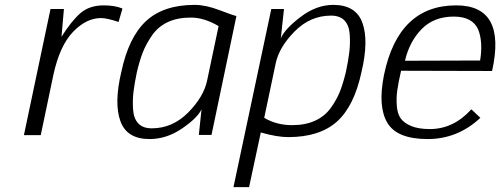

<svg xmlns="http://www.w3.org/2000/svg" viewBox="-20 -554 2050 787"><path d="M147 0H78L187 -517H242L232 -403Q272 -467 309 -499.5Q346 -532 405 -532Q451 -532 482 -519L466 -464Q418 -480 394 -480Q334 -480 279.5 -423.5Q225 -367 199 -248Z M602 -28Q687 -28 751 -92.5Q815 -157 829 -224L876 -447Q817 -482 762 -482Q707 -482 667 -463Q627 -444 602.5 -408Q578 -372 565 -338.5Q552 -305 541 -258Q531 -211 527 -176.5Q523 -142 525.5 -105Q528 -68 547 -48Q566 -28 602 -28ZM949 -488 847 -1H795L806 -106Q790 -71 726.5 -27.5Q663 16 593 16Q500 16 473.5 -57.5Q447 -131 477 -258Q507 -401 578.5 -467.5Q650 -534 778 -534Q823 -534 879.5 -512.5Q936 -491 949 -488Z M1337 -490Q1252 -490 1188 -425.5Q1124 -361 1110 -294L1063 -71Q1114 -41 1177 -41Q1232 -41 1272 -59.5Q1312 -78 1336.5 -112.5Q1361 -147 1374 -180.5Q1387 -214 1398 -260Q1408 -307 1412 -341.5Q1416 -376 1413.5 -413Q1411 -450 1392 -470Q1373 -490 1337 -490ZM1049 -11 1001 213H937L1092 -517H1144L1131 -397Q1147 -435 1212 -484.5Q1277 -534 1346 -534Q1439 -534 1465.5 -460.5Q1492 -387 1462 -260Q1432 -119 1361 -55.5Q1290 8 1161 8Q1116 8 1049 -11Z M1640 -305 1948 -306Q1960 -380 1941 -431Q1918 -486 1840 -486Q1758 -486 1708 -434.5Q1658 -383 1640 -305ZM1742 -25Q1839 -25 1912 -106Q1947 -73 1949 -71Q1856 16 1733 16Q1607 16 1567.5 -51Q1528 -118 1554 -247Q1613 -532 1850 -532Q2057 -532 1997 -263L1624 -264Q1613 -216 1608.5 -184.5Q1604 -153 1606.5 -120Q1609 -87 1623 -68Q1637 -49 1666.5 -37Q1696 -25 1742 -25Z"/></svg>

Font: Afta sans
Style: Italic
Weight: 400
Italic angle: -12°
Designer: par.qink
Foundry: Oriol Esparraguera Font
Version: Version 1.000